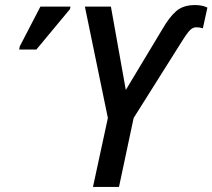

<svg xmlns="http://www.w3.org/2000/svg" viewBox="-20 -740 841 760"><path d="M348 0 407 -273 316 -714H419L478 -384L623 -625Q650 -672 677.5 -696Q705 -720 752 -720Q781 -720 801 -710L783 -628Q771 -632 757 -632Q745 -632 734.5 -623Q724 -614 703 -581L509 -273L451 0ZM56 -544 58 -556 140 -714H259L257 -704L124 -544Z"/></svg>

Font: Noto Sans SemiCondensed Medium
Style: Italic
Weight: 500
Width: 4
Italic angle: -12°
Designer: Monotype Design Team
Foundry: Monotype Imaging Inc.
Version: Version 2.013; ttfautohint (v1.8.4.7-5d5b)